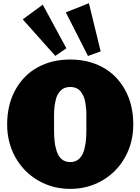

<svg xmlns="http://www.w3.org/2000/svg" viewBox="-20 -1185 892 1219"><path d="M826.2 -394.5Q826.2 -279.8 773.7 -186Q721.2 -92.3 629.4 -39.1Q537.6 14.2 425.8 14.2Q314 14.2 222.2 -39.1Q130.4 -92.3 77.9 -186Q25.4 -279.8 25.4 -394.5Q25.4 -520.5 77.9 -615Q130.4 -709.5 220.5 -758.3Q310.5 -807.1 425.8 -807.1Q541 -807.1 631.1 -758.3Q721.2 -709.5 773.7 -615Q826.2 -520.5 826.2 -394.5ZM425.8 -155.8Q444.8 -155.8 460 -162.1Q475.1 -168.5 485.6 -179.7Q496.1 -190.9 503.9 -206.1Q511.7 -221.2 516.1 -239Q520.5 -256.8 523.4 -275.9Q526.4 -294.9 527.1 -314.2Q527.8 -333.5 528.3 -352.1Q528.8 -370.6 528.3 -387.2Q528.3 -397 528.3 -401.9Q528.3 -407.2 528.3 -418.9Q527.8 -436.5 528.3 -456.1Q528.8 -475.6 526.6 -496.3Q524.4 -517.1 521.2 -536.6Q518.1 -556.2 510.3 -573.7Q502.4 -591.3 491.9 -604.5Q481.4 -617.7 464.4 -625.2Q447.3 -632.8 425.8 -632.8Q406.7 -632.8 391.4 -627Q376 -621.1 365.7 -610.6Q355.5 -600.1 347.4 -586.2Q339.4 -572.3 335.2 -555.9Q331.1 -539.6 327.9 -521.7Q324.7 -503.9 324.2 -486.1Q323.7 -468.3 323 -451.2Q322.3 -434.1 323.2 -418.9Q323.2 -407.2 323.2 -401.9Q323.2 -397 323.2 -387.2Q323.7 -372.6 323.2 -356.4Q322.8 -340.3 324 -323Q325.2 -305.7 326.7 -288.6Q328.1 -271.5 331.8 -254.9Q335.4 -238.3 340.3 -223.6Q345.2 -209 353 -196.5Q360.8 -184.1 370.8 -175Q380.9 -166 395 -160.9Q409.2 -155.8 425.8 -155.8ZM544.4 -1164.6 619.1 -858.9 538.6 -829.6 397.9 -1106.4ZM251.5 -1155.3 401.4 -878.4 331.1 -830.1 124.5 -1062Z"/></svg>

Font: Bevan
Style: Regular
Weight: 400
Foundry: vernon adams
Version: Version 1.000